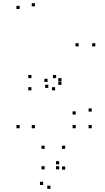

<svg xmlns="http://www.w3.org/2000/svg" viewBox="-20 -795 660 1205"><path d="M556 10V-10H536V10ZM556 -94.5V-114.5H536V-94.5ZM365.8 -284.7V-304.7H345.8V-284.7ZM365.8 -262.3V-282.3H345.8V-262.3ZM578.3 -503.7V-523.7H558.3V-503.7ZM473.7 -503.7V-523.7H453.7V-503.7ZM278.5 -280.5V-300.5H258.5V-280.5ZM332.3 -304.7V-324.7H312.3V-304.7ZM177.3 -304.7V-324.7H157.3V-304.7ZM177.3 -227.8V-247.8H157.3V-227.8ZM326 -227.8V-247.8H306V-227.8ZM283.2 -243.3V-263.3H263.2V-243.3ZM455.5 -76.2V-96.2H435.5V-76.2ZM455.5 10V-10H435.5V10ZM199.3 10V-10H179.3V10ZM199.3 -755V-775H179.3V-755ZM103.3 -738.3V-758.3H83.3V-738.3ZM103.3 10V-10H83.3V10ZM351.5 268V248H331.5V268ZM351.5 236.7V216.7H331.5V236.7ZM250.7 365.8V345.8H230.7V365.8ZM296.5 390V370H276.5V390ZM389.2 269.7V249.7H369.2V269.7ZM389.2 139.2V119.2H369.2V139.2ZM260.3 139.2V119.2H240.3V139.2ZM260.3 268V248H240.3V268Z"/></svg>

Font: Monaspace Krypton Dots Var
Style: Regular
Weight: 400
Designer: Riley Cran and the Lettermatic Team
Version: Version 1.100 (Monaspace Krypton Dots)